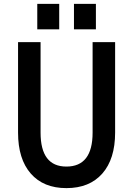

<svg xmlns="http://www.w3.org/2000/svg" viewBox="-20 -956 686 989"><path d="M172 -936H285V-805H172ZM361 -936H474V-805H361ZM189 -739V-273Q189 -98 322 -98Q457 -98 457 -273V-739H573V-273Q573 -137 507 -62Q441 13 322 13Q204 13 138.5 -62Q73 -137 73 -273V-739Z"/></svg>

Font: Involve SemiBold
Style: Regular
Weight: 600
Designer: Stefan Peev
Foundry: Context Ltd.
Version: Version 1.001